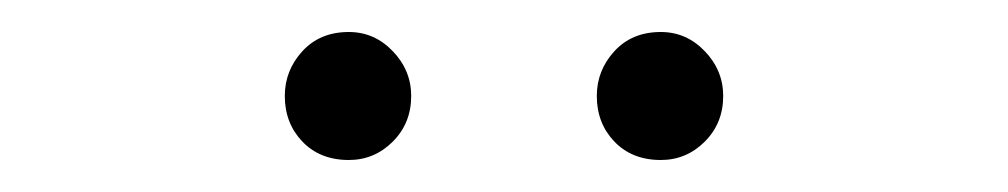

<svg xmlns="http://www.w3.org/2000/svg" viewBox="-20 -761 630 120"><path d="M198 -661Q180 -661 169 -672.5Q158 -684 158 -701Q158 -717 169 -729Q180 -741 198 -741Q214 -741 225.5 -729Q237 -717 237 -701Q237 -684 225.5 -672.5Q214 -661 198 -661ZM393 -661Q375 -661 364 -672.5Q353 -684 353 -701Q353 -717 364 -729Q375 -741 393 -741Q409 -741 420.5 -729Q432 -717 432 -701Q432 -684 420.5 -672.5Q409 -661 393 -661Z"/></svg>

Font: Noto Sans SC Thin ExtraLight
Style: Regular
Weight: 250
Version: Version 2.004-H2;hotconv 1.0.118;makeotfexe 2.5.65603